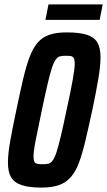

<svg xmlns="http://www.w3.org/2000/svg" viewBox="-20 -843 486 871"><path d="M168 8Q113 8 79 -3Q45 -14 30.5 -38.5Q16 -63 16 -105Q16 -145 26.5 -204Q37 -263 54 -343Q71 -425 85 -484.5Q99 -544 114.5 -585Q130 -626 151.5 -650.5Q173 -675 204.5 -685.5Q236 -696 283 -696Q340 -696 373.5 -685.5Q407 -675 421.5 -650.5Q436 -626 436 -583Q436 -544 426 -485Q416 -426 399 -345Q382 -266 368 -207Q354 -148 339 -107Q324 -66 302 -40.5Q280 -15 248 -3.5Q216 8 168 8ZM174 -98Q189 -98 199.5 -100.5Q210 -103 219 -115Q228 -127 236.5 -153Q245 -179 256 -225.5Q267 -272 282 -344Q302 -435 310.5 -484Q319 -533 319 -554Q319 -572 314.5 -579.5Q310 -587 301.5 -588.5Q293 -590 279 -590Q263 -590 252.5 -587.5Q242 -585 233 -573Q224 -561 215.5 -535Q207 -509 196 -462.5Q185 -416 170 -344Q158 -283 149 -241.5Q140 -200 136 -174Q132 -148 132 -133Q132 -116 136.5 -108.5Q141 -101 150.5 -99.5Q160 -98 174 -98ZM186 -753 200 -823H446L432 -753Z"/></svg>

Font: Saira ExtraCondensed
Style: Bold Italic
Weight: 700
Width: 2
Italic angle: -12°
Designer: Hector Gatti with collaboration of the Omnibus-Type team
Foundry: Omnibus-Type
Version: Version 1.101